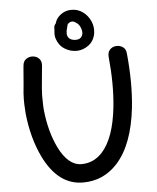

<svg xmlns="http://www.w3.org/2000/svg" viewBox="-61 -981 849 1041"><g transform="rotate(-5 363.5 -460.0)"><path d="M349 9Q461 9 537 -75Q626 -174 648 -373Q662 -507 646 -668Q644 -692 627.5 -703Q611 -714 591 -712.5Q571 -711 557.5 -697Q544 -683 546 -658Q561 -507 548 -384Q530 -217 463 -143Q416 -91 349 -91Q277 -91 226 -194Q183 -283 171 -400Q169 -419 169 -440Q167 -481 170.5 -520Q174 -559 178 -600L182 -641Q184 -666 170.5 -680Q157 -694 137 -695.5Q117 -697 100.5 -686Q84 -675 82 -651Q82 -651 80.5 -636Q79 -621 77.5 -599Q76 -577 74 -555Q72 -533 70.5 -517.5Q69 -502 69 -501Q67 -467 68 -441.5Q69 -416 71 -390Q85 -255 136 -150Q214 9 349 9ZM377 -705Q413 -706 442.5 -728.5Q472 -751 479 -792Q484 -827 470 -858Q455 -891 428 -910Q399 -931 361 -929Q323 -927 294 -897Q282 -884 276 -863Q266 -853 266 -838Q266 -837 266 -835Q266 -833 266 -830Q265 -819 265 -818Q263 -797 268 -782Q280 -744 310.5 -724.5Q341 -705 377 -705ZM378 -765Q338 -765 331 -796Q329 -799 331 -807V-817Q332 -823 335 -833Q335 -834 337 -841.5Q339 -849 339 -849Q340 -851 340.5 -852.5Q341 -854 341 -854Q362 -875 385 -858Q402 -848 409.5 -829Q417 -810 415 -796Q410 -766 378 -765Z"/></g></svg>

Font: Balsamiq Sans
Style: Regular
Weight: 400
Designer: Michael Angeles
Foundry: Balsamiq SRL
Version: Version 1.020; ttfautohint (v1.8.4.7-5d5b);gftools[0.9.26]